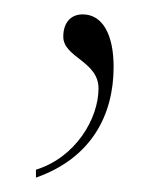

<svg xmlns="http://www.w3.org/2000/svg" viewBox="-20 -93 234 267"><path d="M30 143V154C107 127 138 67 138 0C138 -46 122 -73 95 -73C78 -73 68 -61 68 -42C68 -13 117 -8 117 30C117 72 85 126 30 143Z"/></svg>

Font: Noto Serif Display Thin
Style: Regular
Weight: 100
Designer: Monotype Design Team
Foundry: Monotype Imaging Inc.
Version: Version 2.009